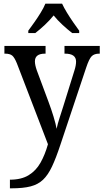

<svg xmlns="http://www.w3.org/2000/svg" viewBox="-20 -786 563 1045"><path d="M34 192Q96 192 136 167.5Q176 143 200.5 99.5Q225 56 241 -1L72 -441Q59 -473 46.5 -483.5Q34 -494 7 -494H4V-536H228V-494H225Q170 -494 170 -452Q170 -433 180 -404L244 -232Q259 -192 271.5 -151Q284 -110 288 -85Q294 -113 304 -143.5Q314 -174 324 -206L385 -402Q394 -430 394 -451Q394 -494 334 -494H331V-536H523V-494H520Q493 -494 479 -480Q465 -466 449 -418L309 1Q285 74 263 120.5Q241 167 214 192.5Q187 218 146.5 228.5Q106 239 43 239H34ZM134 -619Q148 -638 166.5 -664Q185 -690 201.5 -717Q218 -744 227 -766H318Q328 -744 344.5 -717Q361 -690 379 -664Q397 -638 411 -619V-606H373Q347 -626 320 -651Q293 -676 272 -702Q251 -676 224.5 -651Q198 -626 172 -606H134Z"/></svg>

Font: Noto Serif Tamil SemiCondensed
Style: Italic
Weight: 400
Width: 4
Italic angle: -12°
Designer: Indian Type Foundry, Tom Grace, and the Monotype Design Team
Foundry: Monotype Imaging Inc.
Version: Version 2.003; ttfautohint (v1.8.4.7-5d5b)